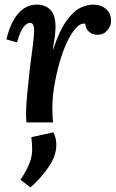

<svg xmlns="http://www.w3.org/2000/svg" viewBox="-20 -531 502 833"><path d="M95 0Q93 -16 93 -23.5Q93 -31 93 -41Q93 -70 97.5 -117.5Q102 -165 109 -230Q118 -298 123 -338Q128 -378 128 -396Q129 -432 110 -432Q97 -432 82 -413.5Q67 -395 54 -347L8 -360Q12 -380 21.5 -406Q31 -432 46.5 -456Q62 -480 85.5 -495.5Q109 -511 140 -511Q177 -511 199 -488Q221 -465 221 -412Q220 -376 209 -318H211Q238 -398 267.5 -439.5Q297 -481 326.5 -496Q356 -511 383 -511Q418 -511 440 -492Q462 -473 462 -441Q462 -418 445.5 -399Q429 -380 402 -380Q382 -380 366.5 -393Q351 -406 350 -428Q330 -432 309.5 -409.5Q289 -387 270.5 -347.5Q252 -308 238 -258.5Q224 -209 215.5 -158Q207 -107 207 -62Q207 -48 208 -30Q209 -12 210 0ZM112 282 69 249Q97 206 108 177Q119 148 119.5 122Q120 96 116 64L212 43Q227 75 224 108Q221 150 188.5 197Q156 244 112 282Z"/></svg>

Font: Lora SemiBold
Style: Italic
Weight: 600
Italic angle: -3°
Designer: Olga Karpushina, Alexei Vanyashin (Cyrillic)
Foundry: Cyreal
Version: Version 3.011; ttfautohint (v1.8.4.7-5d5b)